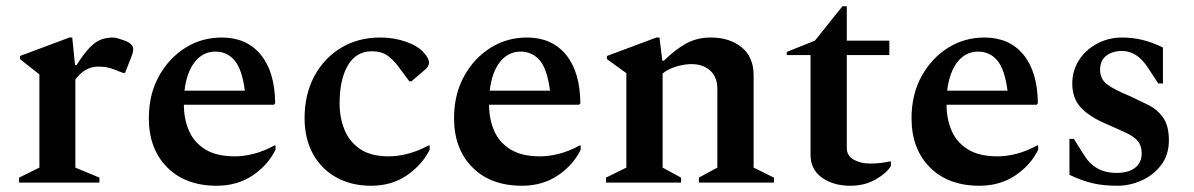

<svg xmlns="http://www.w3.org/2000/svg" viewBox="-20 -584 3818 614"><path d="M41 0V-16L106 -48V-346L44 -395V-405L202 -464H211L220 -376H225Q249 -414 268 -433Q287 -452 304.5 -458Q322 -464 340 -464Q348 -464 358 -461Q368 -458 376 -455Q406 -445 406 -427Q406 -419 403 -410L380 -351H373L342 -363Q328 -368 317.5 -369.5Q307 -371 294 -371Q252 -371 221 -330V-48L298 -16V0Z M673 10Q573 10 514.5 -49Q456 -108 456 -206Q456 -282 488 -340Q520 -398 572.5 -431Q625 -464 689 -464Q769 -464 814 -409Q859 -354 860 -254L856 -249H568Q568 -204 584 -166.5Q600 -129 636 -106.5Q672 -84 731 -84Q759 -84 791 -92Q823 -100 858 -119H861V-105Q837 -56 788 -23Q739 10 673 10ZM669 -419Q629 -419 603 -386Q577 -353 570 -294H763Q754 -363 730 -391Q706 -419 669 -419Z M1167 10Q1103 10 1055 -17Q1007 -44 980.5 -92.5Q954 -141 954 -206Q954 -282 985 -340Q1016 -398 1070.5 -431Q1125 -464 1196 -464Q1240 -464 1278.5 -450.5Q1317 -437 1336 -415Q1352 -396 1352 -385Q1352 -371 1339 -361L1296 -324H1289L1254 -371Q1237 -394 1218 -407Q1199 -420 1169 -420Q1119 -420 1092.5 -375Q1066 -330 1066 -253Q1066 -208 1081.5 -169.5Q1097 -131 1131.5 -107.5Q1166 -84 1223 -84Q1251 -84 1283 -92Q1315 -100 1351 -119H1354V-105Q1330 -57 1281.5 -23.5Q1233 10 1167 10Z M1649 10Q1549 10 1490.5 -49Q1432 -108 1432 -206Q1432 -282 1464 -340Q1496 -398 1548.5 -431Q1601 -464 1665 -464Q1745 -464 1790 -409Q1835 -354 1836 -254L1832 -249H1544Q1544 -204 1560 -166.5Q1576 -129 1612 -106.5Q1648 -84 1707 -84Q1735 -84 1767 -92Q1799 -100 1834 -119H1837V-105Q1813 -56 1764 -23Q1715 10 1649 10ZM1645 -419Q1605 -419 1579 -386Q1553 -353 1546 -294H1739Q1730 -363 1706 -391Q1682 -419 1645 -419Z M1918 0V-16L1983 -48V-350L1921 -395V-405L2079 -464H2089L2098 -390H2103Q2140 -426 2174.5 -445Q2209 -464 2253 -464Q2313 -464 2351.5 -433Q2390 -402 2390 -343V-48L2455 -16V0H2215V-16L2274 -48V-300Q2274 -338 2251 -358.5Q2228 -379 2191 -379Q2168 -379 2142 -371Q2116 -363 2099 -349V-48L2158 -16V0Z M2699 10Q2645 10 2608.5 -16Q2572 -42 2572 -89V-408H2496V-418L2586 -454L2674 -564H2688V-454H2824V-408H2688V-111Q2688 -86 2710 -73.5Q2732 -61 2763 -61Q2782 -61 2797.5 -63Q2813 -65 2826 -68L2829 -67V-53Q2815 -30 2780 -10Q2745 10 2699 10Z M3112 10Q3012 10 2953.5 -49Q2895 -108 2895 -206Q2895 -282 2927 -340Q2959 -398 3011.5 -431Q3064 -464 3128 -464Q3208 -464 3253 -409Q3298 -354 3299 -254L3295 -249H3007Q3007 -204 3023 -166.5Q3039 -129 3075 -106.5Q3111 -84 3170 -84Q3198 -84 3230 -92Q3262 -100 3297 -119H3300V-105Q3276 -56 3227 -23Q3178 10 3112 10ZM3108 -419Q3068 -419 3042 -386Q3016 -353 3009 -294H3202Q3193 -363 3169 -391Q3145 -419 3108 -419Z M3554 10Q3505 10 3470 1Q3435 -8 3400 -25V-140H3414L3448 -86Q3483 -31 3550 -31Q3589 -31 3610 -47.5Q3631 -64 3631 -93Q3631 -118 3619 -132.5Q3607 -147 3581.5 -159Q3556 -171 3517 -188Q3463 -211 3436 -240.5Q3409 -270 3409 -317Q3409 -358 3430.5 -391.5Q3452 -425 3488.5 -444.5Q3525 -464 3568 -464Q3603 -464 3635 -456Q3667 -448 3699 -432V-317H3684L3652 -366Q3617 -421 3568 -421Q3537 -421 3517.5 -405.5Q3498 -390 3498 -361Q3498 -332 3519.5 -315Q3541 -298 3597 -275Q3625 -262 3653 -248Q3681 -234 3699.5 -208Q3718 -182 3718 -135Q3718 -89 3693.5 -56.5Q3669 -24 3631 -7Q3593 10 3554 10Z"/></svg>

Font: Spectral SemiBold
Style: Regular
Weight: 600
Designer: Jean-Baptiste Levee
Foundry: Production Type
Version: Version 2.001